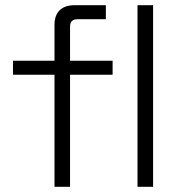

<svg xmlns="http://www.w3.org/2000/svg" viewBox="-20 -720 698 740"><path d="M190 0H250V-432H414V-486H250V-616C250 -636 258 -646 280 -646H388V-700H268C216 -700 190 -672 190 -624V-486H30V-432H190ZM510 0H570V-700H510Z"/></svg>

Font: Meta Space Light
Style: Regular
Weight: 300
Designer: Meta Pool / Florian Karsten
Foundry: Meta Pool / Florian Karsten
Version: Version 2.000;Glyphs 3.1.1 (3137)